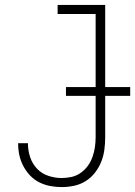

<svg xmlns="http://www.w3.org/2000/svg" viewBox="-20 -755 551 783"><path d="M231 8Q208 8 184.5 3.5Q161 -1 140 -11.5Q119 -22 102.5 -39.5Q86 -57 75 -78Q64 -99 59 -122Q54 -145 54 -169V-171H94V-169Q94 -141 103 -114Q112 -87 131 -67Q150 -47 177 -38Q204 -29 231 -29Q252 -29 272 -33.5Q292 -38 309 -50Q326 -62 338 -78.5Q350 -95 357 -114.5Q364 -134 367 -154.5Q370 -175 370 -195V-698H215V-735H409V-195Q409 -169 405.5 -143.5Q402 -118 392.5 -94.5Q383 -71 367 -50.5Q351 -30 329.5 -16.5Q308 -3 282.5 2.5Q257 8 231 8ZM249 -364V-400H511V-364Z"/></svg>

Font: Iosevka Curly Slab Extralight
Style: Regular
Weight: 200
Monospace: yes
Designer: Belleve Invis
Foundry: Belleve Invis
Version: Version 22.1.2; ttfautohint (v1.8.4)